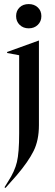

<svg xmlns="http://www.w3.org/2000/svg" viewBox="-20 -722 271 942"><path d="M2 197 20 168Q52 119 63 73Q74 27 74 -68V-451L15 -462V-467L170 -523H171V-108Q171 -34 145 18.5Q119 71 62 138L7 200ZM59 -643Q59 -669 76 -685.5Q93 -702 121 -702Q148 -702 165.5 -685.5Q183 -669 183 -643Q183 -617 165.5 -600Q148 -583 121 -583Q94 -583 76.5 -600Q59 -617 59 -643Z"/></svg>

Font: Nyght Serif
Style: Regular
Weight: 400
Designer: Maksym Kobuzan
Version: Version 0.410;July 4, 2025;FontCreator 15.0.0.2958 64-bit